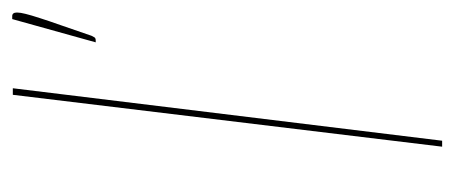

<svg xmlns="http://www.w3.org/2000/svg" viewBox="-240 -522 761 322"><g transform="rotate(-90 141.0 -360.5)"><path d="M275.5 -721Q281.5 -721 281.5 -713Q281.5 -707.5 279.2 -698.5Q277 -689.5 272.2 -674.8Q267.5 -660 260 -638.8Q252.5 -617.5 242.5 -588Q241 -585 239.8 -583Q238.5 -581 234.5 -581H231.5L270.5 -721ZM56.5 0 143.5 -720H154.5L66.5 0Z"/></g></svg>

Font: Lato Hairline
Style: Italic
Weight: 100
Italic angle: -7°
Designer: Lukasz Dziedzic
Foundry: tyPoland Lukasz Dziedzic
Version: Version 2.007; 2014-02-27